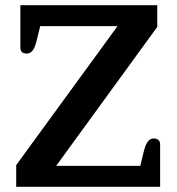

<svg xmlns="http://www.w3.org/2000/svg" viewBox="-20 -715 677 735"><path d="M42 0V-83L430 -615H134L121 -563Q115 -536 106 -523Q97 -510 82 -510Q58 -510 58 -533V-695H582V-612L195 -80H517L530 -133Q536 -159 545 -172Q554 -185 569 -185Q579 -185 586 -179.5Q593 -174 593 -162V0Z"/></svg>

Font: Maitree Semibold
Style: Regular
Weight: 600
Designer: CadsonDemak Team
Foundry: CadsonDemak
Version: Version 1.010